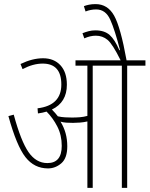

<svg xmlns="http://www.w3.org/2000/svg" viewBox="-20 -916 729 936"><path d="M432 -596H574V0H600V-596H689V-622H597Q568 -783 536.5 -839.5Q505 -896 446 -896Q428 -896 413.5 -893Q399 -890 389 -886L397 -860Q422 -870 449 -870Q495 -870 517.5 -820Q540 -770 565 -672L562 -671Q540 -723 514.5 -745.5Q489 -768 445 -768Q428 -768 412.5 -764Q397 -760 382 -754L391 -729Q420 -742 447 -742Q480 -742 504.5 -721.5Q529 -701 568 -622H348V-596H406V-351Q388 -346 369.5 -344.5Q351 -343 331 -343Q316 -343 297.5 -344Q279 -345 262 -349Q250 -365 233 -382Q306 -417 306 -503Q306 -564 274.5 -598Q243 -632 190 -632Q138 -632 80 -604L90 -579Q141 -606 188 -606Q279 -606 279 -504Q279 -402 163 -388L165 -363Q188 -366 207 -372Q238 -341 259.5 -299Q281 -257 281 -205Q281 -121 211 -121Q156 -121 119 -174.5Q82 -228 47 -357L21 -350Q61 -205 104 -150Q147 -95 214 -95Q250 -95 279 -120Q308 -145 308 -203Q308 -270 275 -323Q288 -319 304 -318Q320 -317 336 -317Q352 -317 370.5 -318.5Q389 -320 406 -324V0H432Z"/></svg>

Font: Noto Sans Devanagari Extra Condensed Thin
Style: Regular
Weight: 250
Width: 2
Designer: Monotype Design Team
Foundry: Monotype Imaging Inc.
Version: 1.000